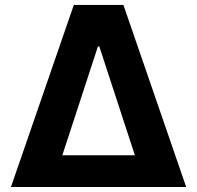

<svg xmlns="http://www.w3.org/2000/svg" viewBox="-20 -747 788 767"><path d="M23.8 0 274.9 -727.3H473L723.7 0ZM229 -126.8H518.8L376.8 -561.1H371.1Z"/></svg>

Font: Inter UI
Style: Bold
Weight: 700
Designer: Rasmus Andersson
Foundry: rsms
Version: 3.2;8d6f07862